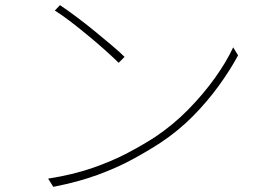

<svg xmlns="http://www.w3.org/2000/svg" viewBox="-20 -725 1040 746"><path d="M213 -705Q240 -687 275 -661Q310 -635 346 -605.5Q382 -576 413.5 -549.5Q445 -523 464 -504L441 -481Q423 -499 393 -526Q363 -553 327.5 -582.5Q292 -612 257 -639Q222 -666 193 -684ZM167 -31Q263 -46 339.5 -72.5Q416 -99 476.5 -131Q537 -163 583 -193Q652 -239 711 -299Q770 -359 815 -422Q860 -485 886 -541L905 -510Q875 -454 831 -393Q787 -332 730.5 -274.5Q674 -217 603 -170Q554 -138 494 -105.5Q434 -73 359 -45.5Q284 -18 187 1Z"/></svg>

Font: Noto Sans KR Thin
Style: Regular
Weight: 100
Designer: Ryoko NISHIZUKA 西塚涼子 (kana, bopomofo & ideographs); Paul D. Hunt (Latin, Greek & Cyrillic); Sandoll Communications 산돌커뮤니
Foundry: Adobe
Version: Version 2.004-H2;hotconv 1.0.118;makeotfexe 2.5.65603